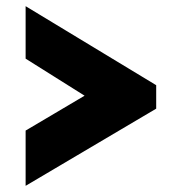

<svg xmlns="http://www.w3.org/2000/svg" viewBox="-20 -569 558 622"><path d="M486 -217 63 33V-146L254 -259L63 -379V-549L486 -293Z"/></svg>

Font: Raleway Thin ExtraBold
Style: Regular
Weight: 800
Version: Version 4.026